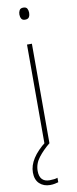

<svg xmlns="http://www.w3.org/2000/svg" viewBox="-104 -755 403 1005"><g transform="rotate(-10 97.5 -252.5)"><path d="M99 -722Q115 -722 120 -712Q125 -702 125 -690Q125 -677 119.5 -667.5Q114 -658 98 -658Q84 -658 78.5 -667.5Q73 -677 73 -690Q73 -702 78.5 -712Q84 -722 99 -722ZM111 -528V0H85V-528ZM25 133Q25 192 79 192Q91 192 103 190.5Q115 189 121 186V210Q114 212 102.5 214.5Q91 217 77 217Q43 217 21 196.5Q-1 176 -1 137Q-1 63 93 -10L112 0Q75 30 50 62.5Q25 95 25 133Z"/></g></svg>

Font: Noto Sans Tamil SemiCondensed Thin
Style: Regular
Weight: 100
Width: 4
Designer: Jelle Bosma - Monotype Design Team
Foundry: Monotype Imaging Inc.
Version: Version 2.004; ttfautohint (v1.8.4.7-5d5b)